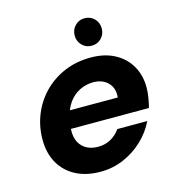

<svg xmlns="http://www.w3.org/2000/svg" viewBox="-105 -781 818 884"><g transform="rotate(-15 304.0 -339.0)"><path d="M267 12Q199 12 149.5 -14Q100 -40 73 -87.5Q46 -135 46 -200Q46 -262 68.5 -318Q91 -374 132.5 -416.5Q174 -459 231 -483.5Q288 -508 358 -508Q423 -508 471 -482.5Q519 -457 545 -412Q571 -367 571 -309Q571 -284 566.5 -258.5Q562 -233 557 -214H146L161 -298H431Q434 -329 422.5 -350.5Q411 -372 389.5 -383.5Q368 -395 340 -395Q306 -395 275 -380Q244 -365 222 -334.5Q200 -304 192 -257L187 -228Q181 -192 190.5 -163.5Q200 -135 224.5 -118.5Q249 -102 285 -102Q321 -102 348 -118Q375 -134 391 -158H534Q511 -110 470.5 -71.5Q430 -33 378 -10.5Q326 12 267 12ZM377 -559Q350 -559 331.5 -578Q313 -597 313 -624Q313 -652 331.5 -671Q350 -690 377 -690Q405 -690 423.5 -671Q442 -652 442 -624Q442 -597 423.5 -578Q405 -559 377 -559Z"/></g></svg>

Font: DM Sans 24pt ExtraBold
Style: Italic
Weight: 800
Italic angle: -10°
Designer: Colophon Foundry, Jonny Pinhorn
Foundry: Colophon Foundry
Version: Version 4.004;gftools[0.9.30]